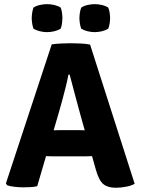

<svg xmlns="http://www.w3.org/2000/svg" viewBox="-20 -897 678 926"><path d="M229.5 -683Q248.5 -686 275.2 -687.2Q302 -688.5 322 -688.5Q341 -688.5 368.2 -687.2Q395.5 -686 414.5 -682L629.5 -10.5Q613 -1 586.8 3.8Q560.5 8.5 538 8.5Q500 8.5 478.5 -9Q457 -26.5 442.5 -78L371 -331.5Q359.5 -373.5 344.2 -430.2Q329 -487 316 -537H310Q305 -509.5 296.5 -475.5Q288 -441.5 278.8 -407.8Q269.5 -374 261.5 -346.5L159.5 1Q144.5 4.5 127.5 5.5Q110.5 6.5 91.5 6.5Q73.5 6.5 50.8 4Q28 1.5 14.5 -3.5L8.5 -12.5ZM241.5 -143Q234.5 -143 225.2 -143.2Q216 -143.5 206.8 -143.8Q197.5 -144 190.5 -144H106.5L155 -268.5H229Q236 -268.5 245 -268.8Q254 -269 263 -269.2Q272 -269.5 279 -269.5H352Q359.5 -269.5 368.2 -269.2Q377 -269 386.2 -268.8Q395.5 -268.5 402.5 -268.5H479L519.5 -144H435.5Q428.5 -144 419 -143.8Q409.5 -143.5 400.2 -143.2Q391 -143 384 -143ZM437 -742Q420.5 -742 402.8 -746.2Q385 -750.5 372 -758.5Q367 -770.5 365 -785.2Q363 -800 363 -809.5Q363 -819.5 365 -834Q367 -848.5 372 -860.5Q385 -869 402.8 -873Q420.5 -877 437 -877Q453.5 -877 471.2 -873Q489 -869 502 -860.5Q507 -848.5 509 -834Q511 -819.5 511 -809.5Q511 -800 509 -785.2Q507 -770.5 502 -758.5Q489 -750.5 471.2 -746.2Q453.5 -742 437 -742ZM207 -742Q190.5 -742 172.5 -746.2Q154.5 -750.5 141.5 -758.5Q137 -770.5 135 -785.2Q133 -800 133 -809.5Q133 -819.5 135 -834Q137 -848.5 141.5 -860.5Q154.5 -869 172.5 -873Q190.5 -877 207 -877Q224 -877 241.8 -873Q259.5 -869 272.5 -860.5Q277.5 -848.5 279.2 -834Q281 -819.5 281 -809.5Q281 -800 279.2 -785.2Q277.5 -770.5 272.5 -758.5Q259.5 -750.5 241.8 -746.2Q224 -742 207 -742Z"/></svg>

Font: Signika Light
Style: Bold
Weight: 700
Version: Version 2.003;gftools[0.9.32]